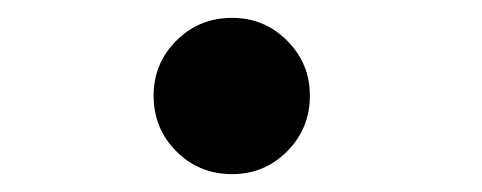

<svg xmlns="http://www.w3.org/2000/svg" viewBox="-20 -182 540 215"><path d="M240 13Q203 13 177.5 -12.5Q152 -38 152 -75Q152 -111 177.5 -136.5Q203 -162 240 -162Q276 -162 301.5 -136.5Q327 -111 327 -75Q327 -38 301.5 -12.5Q276 13 240 13Z"/></svg>

Font: Inconsolata Black
Style: Regular
Weight: 900
Monospace: yes
Designer: Raph Levien, Cyreal, Brenton Simpson
Foundry: Raph Levien, Cyreal, Google
Version: Version 3.001; ttfautohint (v1.8.2.53-6de2)